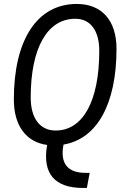

<svg xmlns="http://www.w3.org/2000/svg" viewBox="-20 -723 626 968"><path d="M397.9 224.6H418L432.1 148.4H409.2C321.8 148.4 283.2 101.1 299.3 10.7L300.3 5.9C469.2 -22.5 567.4 -197.8 567.4 -477.5C567.4 -619.6 493.2 -703.1 367.2 -703.1C168 -703.1 49.8 -523.9 49.8 -221.2C49.8 -89.4 111.8 -6.3 217.8 7.8L217.3 9.8C192.9 150.9 254.9 224.6 397.9 224.6ZM260.3 -64.9C181.6 -64.9 134.8 -126.5 134.8 -231.4C134.8 -481 218.3 -628.4 359.9 -628.4C436 -628.4 480.5 -568.4 480.5 -467.3C480.5 -214.4 398.9 -64.9 260.3 -64.9Z"/></svg>

Font: Cascadia Code PL SemiLight
Style: Italic
Weight: 350
Italic angle: -10°
Monospace: yes
Designer: Aaron Bell
Foundry: Saja Typeworks
Version: Version 2404.023